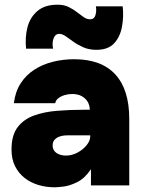

<svg xmlns="http://www.w3.org/2000/svg" viewBox="-20 -789 616 817"><path d="M213 8Q176 8 143 -2Q110 -12 84.5 -32Q59 -52 44 -82Q29 -112 29 -153Q29 -213 54.5 -247Q80 -281 123.5 -297Q167 -313 222.5 -317.5Q278 -322 338 -322H362Q362 -341 353 -356Q344 -371 327.5 -380Q311 -389 287 -389Q270 -389 254 -384Q238 -379 227.5 -370.5Q217 -362 215 -350H39Q45 -399 68 -434.5Q91 -470 126 -492.5Q161 -515 204.5 -526Q248 -537 295 -537Q411 -537 470.5 -472.5Q530 -408 530 -283V0H367V-69Q341 -30 308.5 -14Q276 2 249.5 5Q223 8 213 8ZM261 -127Q286 -127 309.5 -139.5Q333 -152 348.5 -171Q364 -190 364 -209V-213H265Q253 -213 242 -210.5Q231 -208 222.5 -203Q214 -198 209 -190Q204 -182 204 -170Q204 -156 211.5 -146.5Q219 -137 232 -132Q245 -127 261 -127ZM390 -577Q359 -577 335 -587.5Q311 -598 293 -611Q275 -624 260 -634.5Q245 -645 232 -645Q219 -645 212 -633.5Q205 -622 204 -607Q203 -592 206 -582H91Q86 -629 96.5 -671.5Q107 -714 138.5 -741.5Q170 -769 225 -769Q252 -769 271.5 -759.5Q291 -750 306.5 -738Q322 -726 335.5 -716.5Q349 -707 363 -707Q377 -707 382.5 -716.5Q388 -726 389 -739Q390 -752 388 -762H502Q507 -718 499 -675Q491 -632 465.5 -604.5Q440 -577 390 -577Z"/></svg>

Font: Onest Black
Style: Regular
Weight: 900
Designer: Dmitri Voloshin, Andrey Kudryavtsev
Foundry: Dmitri Voloshin, Andrey Kudryavtsev
Version: Version 1.000;gftools[0.9.33]